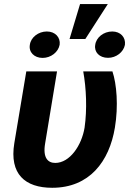

<svg xmlns="http://www.w3.org/2000/svg" viewBox="-20 -886 627 916"><path d="M105.5 -545.5 48.3 -203.1C24.1 -55.8 99.1 9.9 229 9.9C407 9.9 501.4 -115.8 528.1 -277C545.5 -380.7 536.6 -485.8 516.3 -545.5H377.1C391.7 -464.5 396 -364 383.5 -277C369.7 -192.5 313.2 -108.7 243.6 -108.7C209.9 -108.7 183.2 -131 195.3 -201.7L252.1 -545.5ZM122.5 -672.6C116.1 -637.4 143.1 -609.7 183.2 -609.7C223 -609.7 258.2 -637.4 264.6 -672.6C269.2 -707.4 243.6 -735.8 203.5 -735.8C162.6 -735.8 127.1 -707.4 122.5 -672.6ZM311.8 -699.9H387.1L494.3 -866.5H361.9ZM434.3 -671.9C428.3 -637.8 453.8 -610.1 495.4 -610.1C534.4 -610.1 568.9 -637.1 576 -671.9C580.6 -708.1 554.7 -735.8 515.6 -735.8C474.1 -735.8 438.9 -707.4 434.3 -671.9Z"/></svg>

Font: Magic Ui Pro
Style: Bold Italic
Weight: 700
Italic angle: -9.39999°
Designer: Stefan Endress, Andreas Faust
Version: Version 1.000;FEAKit 1.0